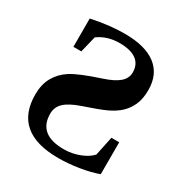

<svg xmlns="http://www.w3.org/2000/svg" viewBox="-158 -783 872 915"><g transform="rotate(30 278.0 -326.0)"><path d="M502.9 -24.9Q459 -8.8 400.6 0.5Q342.3 9.8 288.1 9.8Q42.5 9.8 42.5 -198.7Q42.5 -252.9 64.2 -292.5Q85.9 -332 127 -359.1Q168 -386.2 282.2 -423.8Q339.4 -442.4 366 -465.6Q392.6 -488.8 392.6 -521Q392.6 -565.4 361.1 -588.4Q329.6 -611.3 268.1 -611.3Q201.7 -611.3 151.9 -575.2L129.9 -485.4H86.4V-641.1Q183.6 -662.1 268.1 -662.1Q381.3 -662.1 440.2 -616.9Q499 -571.8 499 -485.4Q499 -436.5 483.9 -403.1Q468.8 -369.6 443.4 -346.2Q418 -322.8 380.6 -305.4Q343.3 -288.1 260.3 -260.3Q203.1 -240.7 176.5 -216.1Q149.9 -191.4 149.9 -154.8Q149.9 -39.6 290 -39.6Q335 -39.6 376 -55.7Q417 -71.8 438 -95.7L460 -200.7H502.9Z"/></g></svg>

Font: Liberation Serif
Style: Bold
Weight: 700
Designer: Steve Matteson
Foundry: Ascender Corporation
Version: Version 2.1.5